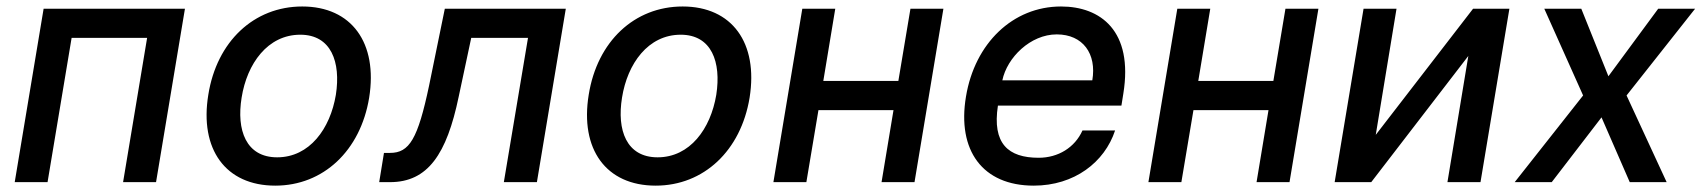

<svg xmlns="http://www.w3.org/2000/svg" viewBox="-20 -573 5352 604"><path d="M26.3 0H129.6L205.3 -453.8H442.8L367.2 0H470.9L561.8 -545.5H117.2Z M845.9 11C997.2 11 1114 -99.1 1141.3 -265.6C1169 -437.9 1086.3 -552.6 930.8 -552.6C778.8 -552.6 661.9 -442.5 635.3 -274.9C607.2 -103.7 689.6 11 845.9 11ZM740.1 -266C757.1 -372.9 822.1 -463.8 924.7 -463.8C1022 -463.8 1052.6 -377.5 1036.6 -274.9C1018.8 -168 953.8 -78.1 851.9 -78.1C753.9 -78.1 723.4 -163.7 740.1 -266Z M1172.9 0H1207C1326 0 1385.3 -88.1 1422.9 -268.5L1462.4 -453.8H1641L1565 0H1669L1759.9 -545.5H1379.3L1329.9 -304C1294.4 -135.7 1267.8 -92 1207 -92H1187.9Z M2042.6 11C2193.9 11 2310.7 -99.1 2338.1 -265.6C2365.8 -437.9 2283 -552.6 2127.5 -552.6C1975.5 -552.6 1858.7 -442.5 1832 -274.9C1804 -103.7 1886.4 11 2042.6 11ZM1936.8 -266C1953.8 -372.9 2018.8 -463.8 2121.4 -463.8C2218.8 -463.8 2249.3 -377.5 2233.3 -274.9C2215.6 -168 2150.6 -78.1 2048.7 -78.1C1950.6 -78.1 1920.1 -163.7 1936.8 -266Z M2607.6 -545.5H2503.9L2413 0H2516.7L2554.7 -226.6H2790.8L2753.2 0H2856.9L2947.8 -545.5H2844.1L2806.1 -318.5H2570Z M3231.9 11C3359.7 11 3454.9 -62.5 3487.9 -162.6H3385.3C3361.2 -108.7 3308.6 -76.7 3247.5 -76.7C3151.6 -76.7 3100.9 -121.1 3119.3 -240.8H3507.8L3513.8 -278.4C3545.8 -475.9 3442.1 -552.6 3317.8 -552.6C3166.2 -552.6 3046.5 -436.8 3018.8 -269.2C2990.4 -99.8 3071 11 3231.9 11ZM3133.2 -320.3C3148.1 -392 3221.6 -464.8 3304.3 -464.8C3386.7 -464.8 3430.4 -403.8 3416.2 -320.3Z M3787.3 -545.5H3683.6L3592.7 0H3696.4L3734.4 -226.6H3970.5L3932.9 0H4036.6L4127.5 -545.5H4023.8L3985.8 -318.5H3749.6Z M4307.9 -148.8 4373.2 -545.5H4269.5L4178.6 0H4293.7L4599.1 -397L4533.4 0H4637.4L4728.3 -545.5H4614Z M4954.5 -545.5H4838.1L4960.2 -272.7L4745 0H4861.5L5018.1 -203.8L5106.9 0H5223L5096.9 -272.7L5312.5 -545.5H5196.4L5039.8 -333.1Z"/></svg>

Font: Margiela Sans Medium
Style: Italic
Weight: 500
Italic angle: -9.39999°
Designer: Stefan Endress, Andreas Faust
Version: Version 1.100;FEAKit 1.0